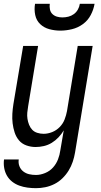

<svg xmlns="http://www.w3.org/2000/svg" viewBox="-35 -760 530 1003"><path d="M153 223Q131 223 108.5 220Q86 217 65.5 209.5Q45 202 28.5 189Q12 176 1.5 158Q-9 140 -13 118Q-17 96 -14 73H63Q60 92 66.5 108.5Q73 125 86.5 135.5Q100 146 117 150Q134 154 153 154Q176 154 200.5 144Q225 134 242 115Q259 96 268 72.5Q277 49 280 26L298 -79Q287 -60 271 -43Q255 -26 235.5 -14Q216 -2 194 3Q172 8 151 8Q126 8 102.5 -0.5Q79 -9 64 -27Q49 -45 41.5 -68Q34 -91 31 -115.5Q28 -140 29.5 -165.5Q31 -191 35 -216L86 -520H164L112 -205Q109 -188 107.5 -171.5Q106 -155 108.5 -139Q111 -123 117 -108Q123 -93 133.5 -82Q144 -71 160 -66Q176 -61 193 -61Q215 -61 237.5 -70Q260 -79 277 -96.5Q294 -114 302.5 -136Q311 -158 315 -180L371 -520H449L357 37Q353 61 345 85Q337 109 323.5 131Q310 153 291 171.5Q272 190 249 201.5Q226 213 201.5 218Q177 223 153 223ZM280 -600Q251 -600 223 -607.5Q195 -615 175 -634Q155 -653 149 -681.5Q143 -710 148 -740H225Q223 -725 226 -710.5Q229 -696 239 -686.5Q249 -677 262.5 -673Q276 -669 291 -669Q307 -669 322.5 -673Q338 -677 351 -686.5Q364 -696 372 -710.5Q380 -725 382 -740H459Q454 -710 439 -681.5Q424 -653 398 -634Q372 -615 341 -607.5Q310 -600 280 -600Z"/></svg>

Font: Iosevka QP
Style: Italic
Weight: 400
Italic angle: -9°
Designer: Belleve Invis
Foundry: Belleve Invis
Version: Version 20.0.0; ttfautohint (v1.8.4)